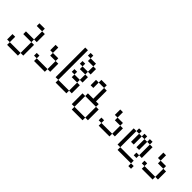

<svg xmlns="http://www.w3.org/2000/svg" viewBox="175 -1888 3150 3150"><g transform="rotate(45 1750.0 -312.5)"><path d="M125 62.5V125H375V62.5ZM125 62.5Q125 62.5 125 -62.5H62.5Q62.5 -62.5 62.5 62.5ZM375 62.5H437.5Q437.5 62.5 437.5 -187.5H375Q375 -187.5 375 62.5ZM375 -187.5V-250H187.5V-187.5ZM375 -250H437.5V-437.5H375ZM375 -437.5V-500H250V-437.5Z M625 -62.5V0H875V-62.5ZM625 -62.5V-125H562.5V-62.5ZM875 -62.5H937.5V-250H875ZM875 -250V-312.5H750V-250ZM750 -312.5Q750 -312.5 750 -437.5H687.5Q687.5 -437.5 687.5 -312.5Z M1125 -62.5V0H1375V-62.5ZM1125 -62.5V-750H1062.5V-62.5ZM1375 -62.5H1437.5V-250H1375ZM1375 -250V-312.5H1250V-250ZM1250 -312.5V-375H1187.5V-312.5ZM1375 -312.5H1437.5Q1437.5 -312.5 1437.5 -437.5H1375Q1375 -437.5 1375 -312.5ZM1375 -437.5V-500H1250V-437.5ZM1250 -500V-562.5H1187.5V-500ZM1375 -500H1437.5Q1437.5 -500 1437.5 -625H1375Q1375 -625 1375 -500ZM1375 -625V-687.5H1250V-625ZM1250 -687.5V-750H1187.5V-687.5Z M1625 62.5V125H1875V62.5ZM1625 62.5Q1625 62.5 1625 -187.5H1562.5Q1562.5 -187.5 1562.5 62.5ZM1875 62.5H1937.5Q1937.5 62.5 1937.5 -187.5H1875Q1875 -187.5 1875 62.5ZM1625 -187.5H1875V-250H1812.5Q1812.5 -250 1812.5 -500H1750Q1750 -500 1750 -250H1625ZM1562.5 -500Q1562.5 -500 1562.5 -375H1625Q1625 -375 1625 -500ZM1625 -500H1750V-562.5H1625Z M2125 -62.5V0H2375V-62.5ZM2125 -62.5V-125H2062.5V-62.5ZM2375 -62.5H2437.5V-250H2375ZM2375 -250V-312.5H2250V-250ZM2250 -312.5Q2250 -312.5 2250 -437.5H2187.5Q2187.5 -437.5 2187.5 -312.5Z M3000 125V62.5H2937.5V125ZM2937.5 62.5V0H2625V62.5ZM2625 0Q2625 0 2625 -375H2562.5Q2562.5 -375 2562.5 0ZM2937.5 -125H2875V-62.5H2937.5ZM2937.5 -125H3000Q3000 -125 3000 -375H2937.5Q2937.5 -375 2937.5 -125ZM2687.5 -375V-187.5H2750V-375ZM2812.5 -375V-187.5H2875V-375ZM2625 -375H2687.5V-437.5H2625ZM2750 -375H2812.5V-437.5H2750ZM2875 -375H2937.5V-437.5H2875Z M3125 -62.5V0H3375V-62.5ZM3125 -62.5V-125H3062.5V-62.5ZM3375 -62.5H3437.5V-250H3375ZM3375 -250V-312.5H3250V-250ZM3250 -312.5Q3250 -312.5 3250 -437.5H3187.5Q3187.5 -437.5 3187.5 -312.5Z"/></g></svg>

Font: CalcUnifontExMono
Style: Regular
Weight: 500
Version: Version 15.0.06